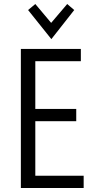

<svg xmlns="http://www.w3.org/2000/svg" viewBox="-20 -937 486 957"><path d="M84 0V-693H383V-632H156V-394H360V-333H156V-61H397V0ZM236 -742 120 -887 156 -917 235 -823 315 -917 350 -887Z"/></svg>

Font: Ubuntu Sans Condensed
Style: Regular
Weight: 400
Width: 3
Designer: Dalton Maag Ltd
Foundry: Dalton Maag Ltd
Version: Version 1.006; ttfautohint (v1.8.4.7-5d5b)